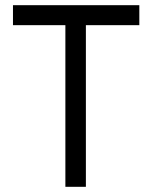

<svg xmlns="http://www.w3.org/2000/svg" viewBox="-20 -720 587 740"><path d="M232 0V-623H30V-700H517V-623H311V0Z"/></svg>

Font: Easer Grotesk Light
Style: Regular
Weight: 300
Designer: Boardeaser, Bonnie Shaver-Troup, Thomas Jockin
Foundry: Lexend
Version: Version 1.008;Glyphs 3.1.2 (3151)